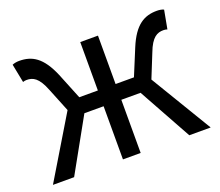

<svg xmlns="http://www.w3.org/2000/svg" viewBox="-98 -696 956 835"><g transform="rotate(-20 380.0 -278.5)"><path d="M15 0H113L250 -246H339V0H421V-246H510L646 0H745L574 -284L618 -393C642 -457 668 -468 696 -468C704 -468 707 -467 714 -465L730 -551C722 -555 710 -557 698 -557C640 -557 594 -532 556 -440L506 -319H421V-543H339V-319H253L204 -440C165 -532 120 -557 61 -557C50 -557 38 -555 29 -551L46 -465C53 -467 56 -468 63 -468C92 -468 117 -457 142 -393L186 -284Z"/></g></svg>

Font: DAIFUKU Sans JP
Style: Regular
Weight: 400
Designer: Original font ‘Source Han Sans JP’ : Ryoko NISHIZUKA  (kana, bopomofo & ideographs); Paul D. Hunt (Latin, Greek & Cyrill
Foundry: Daifuku
Version: Version 1.001